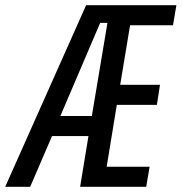

<svg xmlns="http://www.w3.org/2000/svg" viewBox="-39 -718 698 738"><path d="M301 -195H161L77 0H-19L292 -698H639L626 -621H461L423 -392H576L564 -315H410L371 -77H536L523 0H269ZM346 -630 193 -272H314L374 -630Z"/></svg>

Font: IBM Plex Mono Text
Style: Italic
Weight: 450
Italic angle: -9°
Monospace: yes
Designer: Mike Abbink, Paul van der Laan, Pieter van Rosmalen
Foundry: Bold Monday
Version: Version 2.1